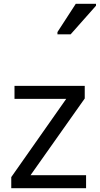

<svg xmlns="http://www.w3.org/2000/svg" viewBox="-20 -986 523 1006"><path d="M431 0H39V-58L327 -468H56V-536H424V-470L140 -68H431ZM281 -806V-818L377 -966H483V-956L350 -806Z"/></svg>

Font: Noto Sans Tifinagh Azawagh
Style: Regular
Weight: 400
Designer: JamraPatel
Foundry: JamraPatel LLC
Version: Version 2.006; ttfautohint (v1.8.4.7-5d5b)